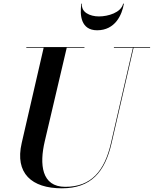

<svg xmlns="http://www.w3.org/2000/svg" viewBox="-20 -1005 833 1040"><path d="M424.5 -985H421C411 -924 418 -841 506 -841C603.5 -841 641 -924 651 -985H647C635.5 -936 564.5 -916 516 -916C467 -916 417.5 -939 424.5 -985ZM122.5 -750V-746.5H216.5L97.5 -230C59.5 -66 152 15 315 15C473 15 548.5 -73 584.5 -230L703.5 -746.5H793V-750H597V-746.5H700L581 -230C546 -77.5 473.5 7 333.5 7C204.5 7 193 -115 222.5 -240L341.5 -746.5H437.5V-750Z"/></svg>

Font: Bodoni* 48pt Medium
Style: Italic
Weight: 500
Italic angle: -13°
Version: Version 2.3